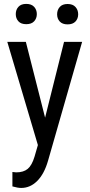

<svg xmlns="http://www.w3.org/2000/svg" viewBox="-20 -741 457 975"><path d="M209 -143.6 111.3 -528.3H17.1L172.4 -4.4L155.3 54.7C146.5 84 135 104.6 120.8 116.5C106.7 128.3 87.1 134.3 62 134.3L43 132.3V205.6C61.2 210.8 76.2 213.4 87.9 213.4C118.2 213.4 145.2 201.6 168.9 178C192.7 154.4 211.1 120 224.1 74.7L397 -528.3H305.2ZM60.1 -669.4C60.1 -654.8 64.5 -642.6 73.5 -632.8C82.4 -623 95.7 -618.2 113.3 -618.2C130.9 -618.2 144.2 -623 153.3 -632.8C162.4 -642.6 167 -654.8 167 -669.4C167 -684.1 162.4 -696.4 153.3 -706.3C144.2 -716.2 130.9 -721.2 113.3 -721.2C95.7 -721.2 82.4 -716.2 73.5 -706.3C64.5 -696.4 60.1 -684.1 60.1 -669.4ZM270 -668.5C270 -653.8 274.5 -641.6 283.4 -631.8C292.4 -622.1 305.7 -617.2 323.2 -617.2C340.8 -617.2 354.2 -622.1 363.3 -631.8C372.4 -641.6 377 -653.8 377 -668.5C377 -683.1 372.4 -695.5 363.3 -705.6C354.2 -715.7 340.8 -720.7 323.2 -720.7C305.7 -720.7 292.4 -715.7 283.4 -705.6C274.5 -695.5 270 -683.1 270 -668.5Z"/></svg>

Font: Roboto Condensed
Style: Regular
Weight: 400
Designer: Google
Version: Version 2.134; 2016